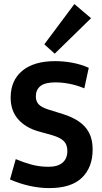

<svg xmlns="http://www.w3.org/2000/svg" viewBox="-20 -947 516 973"><path d="M229.4 6.2Q182.2 6.2 131.9 -4.6Q81.7 -15.5 30.7 -37.5L59.9 -140.7Q97.6 -124.3 138.7 -113.1Q179.8 -101.8 225.8 -101.8Q272.4 -101.8 296.8 -122.5Q321.3 -143.2 321.3 -182.5Q321.3 -213.8 303.5 -231.8Q285.7 -249.7 245 -261.7L174.5 -281.4Q108.7 -300.1 71.4 -343.3Q34 -386.4 34 -452.2Q34 -539.5 93 -588.4Q152 -637.2 259.4 -637.2Q302.8 -637.2 346.9 -629Q391.1 -620.8 429.8 -603.3L407.3 -499.4Q369.7 -515 332.4 -522.3Q295.2 -529.5 261.2 -529.5Q207.7 -529.5 184.6 -510.6Q161.6 -491.7 161.6 -458.6Q161.6 -433.6 175.8 -418.5Q190 -403.4 223.3 -392.5L298.3 -369.2Q346.1 -354.3 379.9 -331.2Q413.8 -308.2 431.7 -273.7Q449.5 -239.1 449.5 -189.4Q449.5 -99.2 395.4 -46.5Q341.3 6.2 229.4 6.2ZM257.3 -674.9 204.6 -722.4 356.9 -926.5 441.4 -854.8Z"/></svg>

Font: Anaheim
Style: Regular
Weight: 400
Designer: Vernon Adams
Foundry: Vernon Adams
Version: Version 2.001